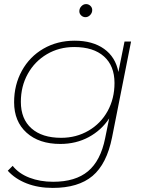

<svg xmlns="http://www.w3.org/2000/svg" viewBox="-20 -722 719 939"><path d="M621 -519 528 -50Q502 80 432.5 138.5Q363 197 238 197Q167 197 110.5 175Q54 153 18 113L42 89Q72 127 124 147Q176 167 240 167Q349 167 410.5 115.5Q472 64 494 -45L514 -143Q476 -85 414 -51.5Q352 -18 275 -18Q171 -18 110 -73Q49 -128 49 -222Q49 -307 87 -376Q125 -445 192.5 -484Q260 -523 345 -523Q433 -523 489 -483Q545 -443 559 -370L589 -519ZM540 -316Q540 -400 488.5 -446Q437 -492 343 -492Q269 -492 209.5 -457Q150 -422 116 -361Q82 -300 82 -224Q82 -140 134 -94Q186 -48 279 -48Q353 -48 413 -83Q473 -118 506.5 -179Q540 -240 540 -316ZM368 -667Q368 -681 378 -691.5Q388 -702 401 -702Q413 -702 422 -693.5Q431 -685 431 -673Q431 -659 421 -648.5Q411 -638 398 -638Q386 -638 377 -646.5Q368 -655 368 -667Z"/></svg>

Font: Montserrat Alternates ExLight
Style: Italic
Weight: 275
Italic angle: -11.3°
Designer: Julieta Ulanovsky
Foundry: Julieta Ulanovsky
Version: Version 7.200